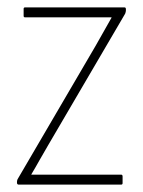

<svg xmlns="http://www.w3.org/2000/svg" viewBox="-20 -500 388 520"><path d="M31 0Q26 0 26 -5V-8Q26 -13 29 -17L239 -376Q250 -395 260.5 -414Q271 -433 282 -452V-453H48Q44 -453 44 -457V-476Q44 -480 48 -480H317Q321 -480 321 -475V-472Q321 -468 319 -463L110 -106Q98 -86 87.5 -67Q77 -48 65 -28V-27H308Q312 -27 312 -22V-4Q312 0 308 0Z"/></svg>

Font: Sofia Sans Cond ExtraLight
Style: Regular
Weight: 200
Width: 3
Designer: Botio Nikoltchev, Ani Petrova
Foundry: lettersoup
Version: Version 4.100; ttfautohint (v1.8.3)